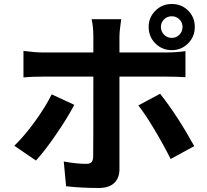

<svg xmlns="http://www.w3.org/2000/svg" viewBox="-20 -897 1040 963"><path d="M841.8 -815.4Q818.4 -815.4 802.7 -799.8Q787.1 -784.2 787.1 -761.7Q787.1 -739.3 802.7 -723.1Q818.4 -707 841.8 -707Q864.3 -707 879.9 -723.1Q895.5 -739.3 895.5 -761.7Q895.5 -784.2 879.9 -799.8Q864.3 -815.4 841.8 -815.4ZM841.8 -645.5Q793 -645.5 759.3 -679.2Q725.6 -712.9 725.6 -761.7Q725.6 -809.6 759.3 -843.3Q793 -877 841.8 -877Q890.6 -877 923.8 -843.8Q957 -810.5 957 -761.7Q957 -712.9 923.3 -679.2Q889.6 -645.5 841.8 -645.5ZM239.3 -423.8 352.5 -371.1Q318.4 -305.7 260.3 -221.2Q202.1 -136.7 160.2 -91.8L51.8 -166Q101.6 -213.9 154.8 -287.1Q208 -360.4 239.3 -423.8ZM812.5 -512.7H579.1V-47.9Q579.1 -3.9 552.7 21Q526.4 45.9 474.6 45.9Q387.7 45.9 311.5 37.1L299.8 -86.9Q364.3 -75.2 411.1 -75.2Q430.7 -75.2 438.5 -83Q446.3 -90.8 447.3 -110.4Q448.2 -147.5 448.2 -511.7V-512.7H194.3Q135.7 -512.7 97.7 -508.8V-641.6Q158.2 -633.8 194.3 -633.8H448.2V-713.9Q448.2 -763.7 439.5 -800.8H587.9Q579.1 -739.3 579.1 -713.9V-633.8H811.5Q864.3 -633.8 910.2 -640.6V-509.8Q863.3 -512.7 812.5 -512.7ZM673.8 -368.2 783.2 -426.8Q872.1 -313.5 954.1 -164.1L835.9 -99.6Q801.8 -168 754.9 -246.6Q708 -325.2 673.8 -368.2Z"/></svg>

Font: GenEi Gothic M Regular
Style: Bold
Weight: 700
Designer: o_tamon (Modified); [Source Han Sans]
Ryoko NISHIZUKA  (kana & ideographs); Paul D. Hunt (Latin, Greek & Cyrillic); Wenl
Version: Version 1.1a;Original Version 1.004